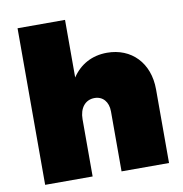

<svg xmlns="http://www.w3.org/2000/svg" viewBox="-82 -819 852 896"><g transform="rotate(-10 343.5 -371.0)"><path d="M451 -557C379 -557 322 -525 285 -469V-742H60V0H285V-271C285 -324 313 -359 357 -359C396 -359 422 -330 422 -284V0H647V-349C647 -475 566 -557 451 -557Z"/></g></svg>

Font: Montserrat-Arabic Black
Style: Regular
Weight: 900
Designer: Mohamed Gaber
Foundry: Kief Type Foundry
Version: Version 5.008;PS 005.008;hotconv 1.0.88;makeotf.lib2.5.64775